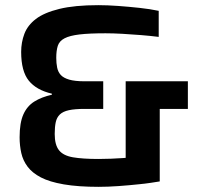

<svg xmlns="http://www.w3.org/2000/svg" viewBox="-20 -716 777 744"><path d="M362 8Q283 8 227.5 -1.5Q172 -11 138.5 -28.5Q105 -46 87 -70Q69 -94 62.5 -123Q56 -152 56 -184Q56 -240 70.5 -272.5Q85 -305 113 -322.5Q141 -340 181 -349V-353Q121 -367 91.5 -403.5Q62 -440 62 -515Q62 -552 74.5 -585Q87 -618 119 -642.5Q151 -667 210 -681.5Q269 -696 361 -696Q396 -696 437.5 -693Q479 -690 520.5 -685.5Q562 -681 595 -674V-573Q564 -577 527 -580Q490 -583 454 -585Q418 -587 389 -587Q326 -587 288 -582.5Q250 -578 230 -567.5Q210 -557 204 -538.5Q198 -520 198 -492Q198 -471 201.5 -454Q205 -437 215.5 -425.5Q226 -414 248 -407.5Q270 -401 308 -401H380V-294H308Q270 -294 247 -289Q224 -284 212 -272.5Q200 -261 196 -242.5Q192 -224 192 -197Q192 -155 208.5 -134Q225 -113 262.5 -106.5Q300 -100 362 -100Q387 -100 410 -101Q433 -102 456 -103.5Q479 -105 501 -107L467 -52V-401H708V-294H599V-13Q565 -7 523.5 -2.5Q482 2 440 5Q398 8 362 8Z"/></svg>

Font: Saira Thin SemiBold
Style: Regular
Weight: 600
Version: Version 1.101